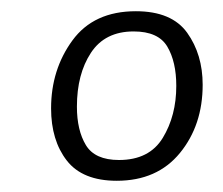

<svg xmlns="http://www.w3.org/2000/svg" viewBox="-20 -720 397 342"><path d="M71 -527Q71 -596 109 -648Q147 -700 222 -700Q286 -700 313.5 -661.5Q341 -623 341 -569Q341 -497 300.5 -447.5Q260 -398 188 -398Q127 -398 99 -434Q71 -470 71 -527ZM117 -530Q117 -488 133 -461.5Q149 -435 192 -435Q246 -435 270 -474.5Q294 -514 294 -567Q294 -610 278 -637Q262 -664 218 -664Q167 -664 142 -626Q117 -588 117 -530Z"/></svg>

Font: Zilla Slab Light
Style: Italic
Weight: 300
Italic angle: -6°
Designer: Typotheque.com
Foundry: Typotheque type foundry
Version: Version 1.1; 2017; ttfautohint (v1.6)